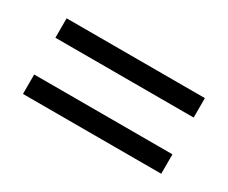

<svg xmlns="http://www.w3.org/2000/svg" viewBox="-49 -507 536 451"><g transform="rotate(30 219.0 -281.5)"><path d="M31.2 -331.1V-383.8H406.2V-331.1ZM31.2 -178.7V-231.4H406.2V-178.7Z"/></g></svg>

Font: Sudo Light
Style: Regular
Weight: 300
Monospace: yes
Designer: Jens Kutilek
Foundry: Jens Kutilek
Version: Version 0.040